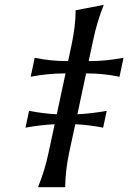

<svg xmlns="http://www.w3.org/2000/svg" viewBox="-20 -777 533 797"><path d="M137.7 0Q166.5 -70.3 181.6 -143.6L207 -261.2Q150.4 -258.8 85.9 -247.1L100.6 -316.9Q161.1 -305.2 215.8 -302.7L252 -472.2H247.1Q179.7 -472.2 107.4 -458.5L124 -537.1Q189.9 -523.4 257.8 -523.4H262.7L276.9 -589.8Q293.9 -669.9 293.9 -734.4L410.6 -756.8Q381.3 -681.2 367.7 -614.7L348.1 -523.4H353Q419.4 -523.4 492.7 -537.1L476.1 -458.5Q408.2 -472.2 342.3 -472.2H337.4L301.3 -302.7Q358.4 -305.2 422.9 -316.9L408.2 -247.1Q348.1 -258.8 292.5 -261.2L267.1 -143.6Q251.5 -69.8 250.5 0Z"/></svg>

Font: Classica
Style: Book Oblique
Weight: 400
Italic angle: -12°
Designer: Wojciech Kalinowski "wmk69" (wmk69@o2.pl)
Foundry: Wojciech Kalinowski "wmk69" (wmk69@o2.pl)
Version: Version 2.1.1; 2021-05-14